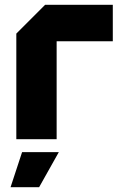

<svg xmlns="http://www.w3.org/2000/svg" viewBox="-20 -580 510 800"><path d="M48 0V-440L168 -560H450V-408H216V0ZM24 200 72 54H225L143 200Z"/></svg>

Font: Tektur
Style: Bold
Weight: 700
Designer: Adam Jagosz
Foundry: Adam Jagosz
Version: Version 1.005;gftools[0.9.30]